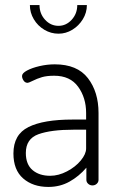

<svg xmlns="http://www.w3.org/2000/svg" viewBox="-20 -732 471 758"><path d="M369 -286V-22Q369 -13 362 -6.5Q355 0 345 0Q335 0 328 -6.5Q321 -13 321 -22V-70Q292 -36 254.5 -15Q217 6 171 6Q110 6 71.5 -27.5Q33 -61 33 -126Q33 -201 92.5 -230.5Q152 -260 266 -260H320V-286Q320 -346 288.5 -389.5Q257 -433 194 -433Q165 -433 146 -427.5Q127 -422 107 -412Q93 -405 89 -405Q79 -405 73 -414Q67 -423 67 -432Q67 -443 86.5 -453.5Q106 -464 136 -471Q166 -478 196 -478Q285 -478 327 -423.5Q369 -369 369 -286ZM82 -128Q82 -83 108.5 -60.5Q135 -38 178 -38Q211 -38 244.5 -55.5Q278 -73 299 -98.5Q320 -124 320 -146V-220H271Q181 -220 131.5 -202Q82 -184 82 -128ZM211 -599Q181 -599 155 -614.5Q129 -630 113.5 -656Q98 -682 98 -712H136Q136 -678 158 -654Q180 -630 211 -630Q241 -630 263 -654Q285 -678 285 -712H323Q323 -682 307 -656Q291 -630 265.5 -614.5Q240 -599 211 -599Z"/></svg>

Font: Dosis
Style: Regular
Weight: 400
Designer: Edgar Tolentino, Pablo Impallari, Igino Marini
Foundry: Edgar Tolentino, Pablo Impallari, Igino Marini
Version: Version 1.007;Glyphs 3.1.1 (3134)